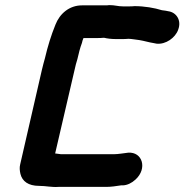

<svg xmlns="http://www.w3.org/2000/svg" viewBox="-20 -681 722 752"><path d="M408 -661C403 -660 396 -660 391 -660H301C252 -660 214 -628 197 -584C180 -542 167 -500 156 -453C152 -439 148 -424 144 -407L59 -37C56 -25 57 -13 60 0C67 29 91 47 133 47C160 47 182 53 209 51H396C415 51 435 48 454 45H462C479 44 496 36 511 22C558 -21 538 -87 482 -83C464 -81 443 -77 426 -77H219C211 -78 203 -79 196 -80L272 -407C275 -422 279 -436 283 -449C289 -474 293 -492 301 -513C302 -519 304 -525 307 -532H362C369 -532 377 -532 385 -533H388C400 -530 417 -528 433 -528H455C464 -528 474 -528 483 -529C495 -529 515 -525 526 -524C545 -521 563 -515 583 -512L593 -510C629 -506 667 -533 678 -565C692 -602 670 -633 639 -637L629 -639C624 -640 619 -640 614 -641C586 -650 545 -657 507 -657C500 -656 492 -656 484 -656H462C441 -656 431 -661 408 -661Z"/></svg>

Font: Electronic
Style: SuThkIt
Weight: 900
Version: Version 1.011